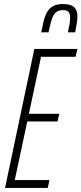

<svg xmlns="http://www.w3.org/2000/svg" viewBox="-20 -930 403 950"><path d="M5 0 150 -688H363L354 -649H183L123 -367H273L265 -329H115L53 -39H225L216 0ZM184 -770Q190 -801 196 -826Q202 -851 213 -870Q224 -889 242.5 -899.5Q261 -910 290 -910Q319 -910 334.5 -902.5Q350 -895 356.5 -881.5Q363 -868 363 -848Q363 -832 359.5 -812.5Q356 -793 352 -770H316Q321 -792 324 -810.5Q327 -829 327 -843Q327 -861 319.5 -870.5Q312 -880 292 -880Q268 -880 255 -867.5Q242 -855 235 -831Q228 -807 220 -770Z"/></svg>

Font: Saira UltraCondensed ExtraLight
Style: Italic
Weight: 250
Width: 1
Italic angle: -12°
Designer: Hector Gatti with collaboration of the Omnibus-Type team
Foundry: Omnibus-Type
Version: Version 1.101